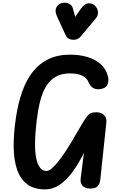

<svg xmlns="http://www.w3.org/2000/svg" viewBox="-20 -1414 906 1440"><path d="M318.5 6.5Q235.5 6.5 183.8 -32.5Q132 -71.5 107.8 -143Q83.5 -214.5 82.5 -312.5Q81.5 -410.5 99 -528Q115 -637.5 146 -725.5Q177 -813.5 226 -875.8Q275 -938 344.2 -971Q413.5 -1004 506 -1004Q576.5 -1004 635.5 -986.5Q694.5 -969 735 -933Q775.5 -897 789.5 -841.5Q797.5 -813 788.2 -785Q779 -757 746.5 -749Q672 -728.5 642.5 -800Q635 -819.5 617.2 -833.8Q599.5 -848 571.8 -855.8Q544 -863.5 506 -863.5Q440 -863.5 395.8 -837.2Q351.5 -811 323.8 -763.2Q296 -715.5 280 -650.5Q264 -585.5 255 -508.5Q244 -417 243 -346.5Q242 -276 251.5 -228.2Q261 -180.5 280.5 -156Q300 -131.5 329 -131.5Q347 -131.5 371 -153Q395 -174.5 421.5 -208.5Q448 -242.5 473.8 -281.8Q499.5 -321 521 -357.5Q542.5 -394 556.5 -419Q587 -471 605.8 -501.8Q624.5 -532.5 638 -547.5Q651.5 -562.5 666 -567.2Q680.5 -572 702.5 -572Q738.5 -572 760 -551.2Q781.5 -530.5 777.5 -494L732 -65Q728.5 -37 713.2 -18.5Q698 0 658 0Q618.5 0 599.5 -20Q580.5 -40 585 -75.5L609.5 -267.5Q568.5 -185 523.2 -123.5Q478 -62 427 -27.8Q376 6.5 318.5 6.5ZM532 -1115.5Q515 -1115.5 498.8 -1122Q482.5 -1128.5 473 -1148.5L407 -1292.5Q389.5 -1331 401.8 -1356.5Q414 -1382 441 -1390Q468 -1398.5 494.2 -1387.5Q520.5 -1376.5 527 -1350L544 -1287.5L589.5 -1352.5Q614 -1386.5 641.8 -1389Q669.5 -1391.5 691 -1372.5Q712 -1353 714.5 -1325.8Q717 -1298.5 699.5 -1277L584.5 -1139.5Q573.5 -1126.5 559.8 -1121Q546 -1115.5 532 -1115.5Z"/></svg>

Font: Edu NSW ACT Cursive
Style: Regular
Weight: 400
Designer: Tina and Corey Anderson, Eben Sorkin, Mirko Velimirovic
Foundry: Sorkin Type Co.
Version: Version 2.000